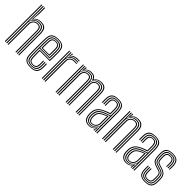

<svg xmlns="http://www.w3.org/2000/svg" viewBox="167 -1871 2949 2949"><g transform="rotate(45 1642.0 -396.5)"><path d="M350.3 0V-464.8Q350.3 -506.4 340.5 -535.3Q330.6 -564.2 306.2 -579.2Q281.8 -594.2 238.2 -594.2Q194.5 -594.2 163 -575.8Q131.6 -557.4 113.5 -524.6H110L117.8 -645.8V-800H133.7V-665.1L122.3 -554.8H125.5Q145.9 -582.7 176 -595.2Q206 -607.7 242.4 -607.7Q290.5 -607.7 317.3 -591.3Q344.2 -575 355.1 -543.6Q365.9 -512.2 365.9 -466.9V0ZM55.6 0V-800H71.4V0ZM118.9 0V-450Q118.9 -477.4 132.3 -500.8Q145.7 -524.2 169.8 -538.5Q194 -552.8 226 -552.8Q271.2 -552.8 287.2 -528.8Q303.1 -504.8 303.1 -460.5V0H287.3V-459.8Q287.3 -496.9 274.5 -518.2Q261.8 -539.4 224.1 -539.4Q199 -539.4 178.9 -527.8Q158.8 -516.2 147.1 -496.2Q135.5 -476.3 135.4 -451.1L134.8 0ZM87.3 0V-800H103.1V-625.8L99.5 -488.2H103.5Q118.3 -531.4 152 -556.1Q185.7 -580.8 233.9 -580.5Q293 -580.2 313.8 -550.1Q334.5 -520.1 334.5 -464V0H318.7V-462.6Q318.7 -513.1 300 -540.1Q281.4 -567.2 229.5 -567.2Q190.8 -567.2 162.6 -550.1Q134.3 -533 118.9 -506.1Q103.5 -479.1 103.5 -449.2V0Z M617 7.4Q542.7 7.4 505.9 -21.5Q469.2 -50.5 466.4 -121.9Q464.7 -166.1 463.9 -212.3Q463.2 -258.4 463.2 -304.5Q463.2 -350.5 464.1 -394.2Q464.9 -438 466.4 -477Q469.7 -549 506.1 -578.2Q542.5 -607.4 616.3 -607.4Q690.7 -607.4 724.9 -577.9Q759.2 -548.3 762.4 -478.5Q762.9 -471 763.1 -448.5Q763.4 -426.1 763.5 -395.6Q763.6 -365 763.2 -332.7Q762.7 -300.5 761.2 -273.4H542.6Q542.9 -246.9 543.1 -222.7Q543.4 -198.5 544 -175Q544.6 -151.6 545.3 -126.9Q546.7 -88.9 563.3 -72.4Q580 -55.9 617 -55.9Q648.5 -55.9 664.9 -71.4Q681.3 -86.8 683.3 -126.1Q684.2 -143.7 684 -167.5Q683.8 -191.3 682.6 -209.8H698.4Q699.7 -188.2 699.7 -164.4Q699.8 -140.5 699.1 -125.5Q696.9 -81.5 677.6 -62.4Q658.4 -43.3 617 -43.3Q571.6 -43.3 551.4 -62.8Q531.2 -82.2 529.5 -126.2Q528.5 -153.6 527.9 -181.1Q527.3 -208.6 527 -235.2Q526.8 -261.9 526.5 -286.5H745.9Q747.1 -313.4 747.5 -343.5Q747.8 -373.6 747.7 -401.4Q747.5 -429.1 747.3 -449.7Q747 -470.2 746.6 -477.8Q743.9 -540.6 713.5 -567.7Q683.2 -594.8 616.3 -594.8Q550.3 -594.8 517.5 -568Q484.7 -541.3 482 -474.7Q480.6 -440.3 479.8 -397.2Q479.1 -354 479 -307Q479 -260 479.8 -213.3Q480.5 -166.6 482 -124.7Q484.5 -61.3 515.5 -33.2Q546.5 -5.2 617 -5.2Q682.4 -5.2 712.9 -32.4Q743.4 -59.6 746.6 -123.7Q747.1 -134.2 747.2 -149.5Q747.4 -164.8 747 -180.8Q746.7 -196.9 745.7 -209.8H761.5Q763 -190.4 763.1 -164.8Q763.2 -139.1 762.4 -122.9Q759 -53.2 725.1 -22.9Q691.3 7.4 617 7.4ZM617 -17.8Q558.4 -17.8 529.3 -41.5Q500.2 -65.3 497.8 -124.5Q496.5 -161.3 495.8 -205.5Q495.1 -249.8 495 -296.8Q494.9 -343.9 495.6 -389.3Q496.4 -434.8 497.8 -473.8Q500.3 -533.8 529 -558Q557.7 -582.2 616.3 -582.2Q674.8 -582.2 701.5 -557.8Q728.1 -533.5 730.7 -477.5Q731.2 -468.2 731.6 -440Q732 -411.7 731.9 -374.3Q731.7 -336.9 730.4 -299.6H510.7Q510.7 -255.4 511.4 -209.5Q512.2 -163.6 513.6 -125.6Q515.7 -73.5 540.5 -52.1Q565.3 -30.7 617 -30.7Q666 -30.7 689.2 -52.2Q712.3 -73.7 714.9 -124.8Q715.7 -140.3 715.6 -165.2Q715.5 -190.1 714.2 -209.8H730.1Q731.3 -189.4 731.4 -164.8Q731.5 -140.2 730.7 -124.3Q727.9 -67.3 701.5 -42.6Q675.1 -17.8 617 -17.8ZM510.7 -312.6H715Q715.9 -345.8 716 -379.5Q716.1 -413.1 715.8 -439.5Q715.4 -465.9 714.9 -476.6Q712.8 -526.1 689.9 -547.7Q666.9 -569.3 616.3 -569.3Q563.9 -569.3 539.9 -547.2Q516 -525 513.6 -473.1Q512.2 -436.4 511.6 -394.4Q511 -352.3 510.7 -312.6ZM526.8 -325.7Q526.9 -344.4 527.1 -369.3Q527.4 -394.3 528 -421.1Q528.6 -447.9 529.5 -472.2Q531.3 -517.8 551.6 -537.3Q572 -556.7 616.3 -556.7Q658.7 -556.7 678 -538Q697.3 -519.3 699.1 -476.1Q699.6 -465.6 699.9 -441.5Q700.2 -417.3 700.2 -386.8Q700.1 -356.2 699.2 -325.7ZM542.7 -338.7H683.6Q684.2 -368.8 684.2 -396.8Q684.2 -424.8 684 -445.8Q683.7 -466.7 683.3 -475Q681.8 -510.3 667 -527.2Q652.3 -544.1 616.3 -544.1Q579.1 -544.1 562.9 -526.7Q546.7 -509.4 545.3 -471.6Q544.6 -448.3 544 -426.2Q543.5 -404.1 543.2 -382.5Q543 -360.9 542.7 -338.7Z M890.3 0V-600H906.1L906.1 -555.9L901.9 -488.2H906.5Q920.7 -530.4 954.7 -552.5Q988.6 -574.6 1035.8 -574.6Q1048.3 -574.6 1062.1 -574.1Q1075.9 -573.6 1083.3 -573V-559.5Q1073.7 -560 1058.6 -560.4Q1043.5 -560.8 1031.8 -560.8Q992.8 -560.8 964.8 -544.7Q936.9 -528.6 922 -503.1Q907.2 -477.5 907.2 -449V0ZM858.6 0V-600H874.4V0ZM921.9 0V-450Q921.9 -491.5 951.9 -518.7Q981.8 -546 1026.6 -546Q1041.2 -546 1056.1 -545.9Q1071.1 -545.8 1083.3 -545.4V-531.8Q1071.4 -532.2 1056.3 -532.3Q1041.1 -532.4 1026.4 -532.4Q990 -532.4 964.2 -510.8Q938.4 -489.2 938.4 -451.1V0ZM913 -524.6 921.9 -579.4V-600H937.7L937.8 -590.4L927.3 -554.8H930.2Q948 -580.3 979.1 -591.1Q1010.2 -602 1043 -602Q1051.3 -602 1062.3 -601.6Q1073.3 -601.2 1083.3 -600.4V-586.8Q1075.2 -587.4 1064.5 -587.8Q1053.7 -588.2 1042.5 -588.2Q999.5 -588.2 966.9 -572.4Q934.2 -556.5 916.5 -524.6Z M1656.2 0V-464.8Q1656.2 -506.1 1646.9 -535Q1637.7 -564 1614.7 -579.1Q1591.7 -594.2 1550 -594.2Q1507.7 -594.2 1477.7 -576.1Q1447.8 -558 1430.6 -524.6H1427.4Q1418.2 -561.7 1395.7 -577.9Q1373.3 -594.2 1333 -594.2Q1289.5 -594.2 1262 -575.5Q1234.5 -556.8 1216 -524.6H1212.3L1220.3 -600H1236.1L1236.2 -591.8L1226.2 -554.8H1229.7Q1250.2 -582.5 1275.5 -595.1Q1300.8 -607.7 1337.2 -607.7Q1375.1 -607.7 1397.9 -594.8Q1420.8 -581.8 1434 -552.2H1438.6Q1458.1 -580.2 1487.8 -593.9Q1517.5 -607.7 1554.1 -607.7Q1600.2 -607.7 1625.7 -591.2Q1651.3 -574.7 1661.5 -543.3Q1671.8 -511.9 1671.8 -466.9V0ZM1158.1 0V-600H1173.9V0ZM1221.4 0V-450Q1221.4 -477.4 1232.8 -500.8Q1244.2 -524.2 1266.5 -538.5Q1288.8 -552.8 1320.9 -552.8Q1362.5 -552.8 1377.4 -528.9Q1392.3 -505.1 1392.3 -460.5V0H1376.4V-459.8Q1376.4 -496.9 1364.9 -518.2Q1353.3 -539.4 1319 -539.4Q1293.8 -539.4 1275.5 -527.8Q1257.3 -516.2 1247.5 -496.2Q1237.7 -476.3 1237.7 -451.1V0ZM1189.8 0V-600H1205.6L1202.2 -488.2H1206Q1220.8 -530.4 1250.8 -555.5Q1280.8 -580.6 1328.7 -580.5Q1374.6 -580.5 1394.9 -558.3Q1415.2 -536.1 1418.9 -488.2H1422.1Q1434.8 -532.9 1466.9 -556.9Q1499 -580.8 1545.6 -580.5Q1583.3 -580.5 1603.8 -566.6Q1624.4 -552.7 1632.4 -526.8Q1640.4 -501 1640.4 -464V0H1624.5V-462.6Q1624.5 -513.1 1607.3 -540.1Q1590 -567.2 1541.3 -567.2Q1504.3 -567.2 1478.1 -552Q1451.9 -536.9 1438.1 -511.9Q1424.3 -486.9 1424.3 -457.6V0H1407.8V-462.6Q1407.8 -513.1 1390.5 -540.1Q1373.1 -567.2 1324.3 -567.2Q1283.1 -567.2 1256.9 -548.5Q1230.8 -529.8 1218.4 -502.5Q1206 -475.3 1206 -449.2V0ZM1439.9 0V-458.6Q1439.9 -487.3 1451.6 -508.4Q1463.2 -529.5 1485.2 -541.2Q1507.2 -552.8 1537.8 -552.8Q1565.6 -552.8 1581 -542.1Q1596.5 -531.4 1602.7 -510.8Q1609 -490.2 1609 -460.5V0H1593.1V-459.8Q1593.1 -498.2 1581.1 -518.8Q1569.1 -539.4 1535.9 -539.4Q1510.9 -539.4 1492.7 -529.6Q1474.5 -519.8 1464.7 -502Q1454.9 -484.2 1454.9 -459.7V0Z M2045.2 0V-460.6Q2045.2 -526.2 2019.1 -560.5Q1992.9 -594.8 1921.4 -594.8Q1859.4 -594.8 1825.7 -570.2Q1791.9 -545.5 1789.1 -479.4Q1788.2 -456.4 1788.4 -435.2Q1788.6 -413.9 1789.9 -391.6H1774.3Q1772.8 -416.4 1772.6 -437Q1772.3 -457.6 1773.3 -480Q1776.2 -548.1 1811 -577.7Q1845.7 -607.4 1921.4 -607.4Q1976.3 -607.4 2006.6 -590.2Q2037 -573 2049 -540.2Q2061.1 -507.4 2061.1 -460.6V0ZM1891.2 -30.6Q1929.3 -30.6 1956.6 -48.5Q1983.9 -66.4 1998.6 -94.3Q2013.4 -122.2 2013.4 -151.7V-329.9Q1982.3 -320.6 1950.6 -309.1Q1918.9 -297.5 1897.3 -286.8Q1854.3 -265.2 1833 -235.9Q1811.6 -206.7 1808.5 -157.5Q1807.8 -144.8 1808 -135.1Q1808.2 -125.3 1809.2 -113.4Q1813 -74.8 1834.1 -52.7Q1855.2 -30.6 1891.2 -30.6ZM1894 -43.9Q1863.3 -43.9 1845.4 -63.5Q1827.5 -83.1 1824.8 -115.5Q1824 -124.9 1823.8 -135.1Q1823.6 -145.3 1824.1 -155.8Q1826.5 -202.4 1846.1 -228.8Q1865.7 -255.1 1903.1 -274.3Q1927.1 -286.5 1949.4 -295.7Q1971.7 -304.8 1997.3 -312.6V-150.6Q1997.3 -123.3 1984.8 -98.8Q1972.4 -74.4 1949.2 -59.2Q1926.1 -43.9 1894 -43.9ZM1895.5 -56.3Q1920.7 -56.3 1940.1 -69.2Q1959.4 -82.1 1970.4 -103.4Q1981.5 -124.7 1981.5 -149.6V-295.1Q1963 -288.1 1945.8 -280.2Q1928.6 -272.3 1909.6 -262.3Q1873.1 -243 1857.3 -219Q1841.6 -194.9 1840 -155.1Q1839.7 -145.3 1839.8 -135.6Q1840 -125.9 1840.6 -116.7Q1842.8 -90.1 1857.1 -73.2Q1871.3 -56.3 1895.5 -56.3ZM1880.5 7.1Q1829.4 7.1 1797.8 -23.4Q1766.3 -53.9 1761.7 -110.6Q1760.7 -123.4 1760.6 -135.5Q1760.5 -147.7 1761.1 -161.3Q1764.1 -218.4 1791.4 -256.4Q1818.6 -294.5 1879.3 -323.8Q1893.9 -330.9 1909 -337.5Q1924.2 -344.1 1942 -350.8Q1959.9 -357.5 1981.9 -364.6V-460.7Q1981.9 -499 1969.1 -521.6Q1956.3 -544.1 1921.4 -544.1Q1886.6 -544.1 1870.1 -527.1Q1853.7 -510.2 1852.2 -475.2Q1851.8 -462 1851.7 -438.9Q1851.7 -415.9 1852.9 -391.6H1837.1Q1836.1 -414 1836 -437.3Q1836 -460.7 1836.4 -476.1Q1838.4 -519.8 1859.4 -538.3Q1880.4 -556.7 1921.4 -556.7Q1966.7 -556.7 1982.2 -530.5Q1997.7 -504.2 1997.7 -460.7V-354Q1966.4 -343.7 1936.7 -332.7Q1907.1 -321.6 1885.4 -311.6Q1832.6 -286.8 1805.9 -250.6Q1779.1 -214.5 1776.9 -160.3Q1776.6 -148.1 1776.6 -136.2Q1776.6 -124.4 1777.5 -111.6Q1781.5 -62 1809.3 -33.7Q1837.1 -5.5 1884 -5.5Q1928.2 -5.5 1956.7 -24.5Q1985.3 -43.5 2003.4 -76.1H2007.1L1998.8 -21.2V0H1983.2L1982.9 -10.2L1993.5 -45.9H1990.3Q1970.2 -18 1943.5 -5.4Q1916.8 7.1 1880.5 7.1ZM2013.5 0V-44.7L2017.4 -112.4H2013.6Q1998.8 -69.5 1966.8 -43.7Q1934.8 -18 1887.3 -18Q1847.2 -18.1 1822.1 -43Q1797 -68 1793.4 -112.4Q1792.4 -124.7 1792.3 -135.6Q1792.2 -146.4 1792.7 -159.3Q1795.2 -211.6 1818.3 -243.6Q1841.5 -275.5 1891.4 -299.3Q1906.3 -306.3 1926.5 -314.1Q1946.8 -321.9 1969.3 -329.5Q1991.8 -337.2 2013.8 -343.6V-460.6Q2013.8 -510.7 1994.9 -540Q1976.1 -569.3 1921.4 -569.3Q1871.6 -569.3 1847.1 -548Q1822.6 -526.7 1820.6 -476.4Q1820.1 -461.5 1820.1 -438.3Q1820 -415.1 1821.5 -391.6H1805.7Q1804.4 -413.4 1804.2 -436.9Q1804 -460.4 1804.7 -476.7Q1807.1 -532.6 1834.4 -557.4Q1861.7 -582.2 1921.4 -582.2Q1983.5 -582.2 2006.5 -550.9Q2029.4 -519.5 2029.4 -460.6V0Z M2464.1 0V-464.8Q2464.1 -486.9 2460.3 -509.7Q2456.5 -532.4 2445.1 -551.6Q2433.7 -570.8 2411.3 -582.5Q2389 -594.2 2351.9 -594.2Q2308.4 -594.2 2276.9 -575.5Q2245.4 -556.8 2227.3 -524.6H2223.5L2231.6 -600H2247.4L2247.5 -591.8L2237.5 -554.8H2241Q2262.1 -582.5 2290.9 -595.1Q2319.8 -607.7 2356.1 -607.7Q2388.8 -607.7 2410.9 -599.2Q2433 -590.7 2446.7 -576.1Q2460.3 -561.5 2467.5 -543.2Q2474.7 -525 2477.2 -505.3Q2479.7 -485.6 2479.7 -466.9V0ZM2169.3 0V-600H2185.2V0ZM2232.7 0V-450Q2232.7 -477.4 2246.1 -500.8Q2259.4 -524.2 2283.6 -538.5Q2307.7 -552.8 2339.8 -552.8Q2364.8 -552.8 2380.1 -544.8Q2395.4 -536.8 2403.3 -523.5Q2411.3 -510.2 2414.1 -493.8Q2416.9 -477.4 2416.9 -460.5V0H2401V-459.8Q2401 -480.7 2396.5 -498.8Q2392 -516.9 2378.3 -528.1Q2364.7 -539.4 2337.8 -539.4Q2312.7 -539.4 2292.6 -527.8Q2272.5 -516.2 2260.9 -496.2Q2249.2 -476.3 2249.2 -451.1L2248.5 0ZM2201 0V-600H2216.8L2213.5 -488.2H2217.2Q2232.1 -531.4 2265.8 -556.1Q2299.5 -580.8 2347.6 -580.5Q2404.4 -580.2 2426.3 -549.5Q2448.3 -518.8 2448.3 -464V0H2432.4V-462.6Q2432.4 -513.2 2412.7 -540.2Q2392.9 -567.2 2343.2 -567.2Q2304.5 -567.2 2276.3 -550.1Q2248.1 -533 2232.7 -506.1Q2217.3 -479.1 2217.3 -449.2V0Z M2853.2 0V-460.6Q2853.2 -526.2 2827.1 -560.5Q2800.9 -594.8 2729.4 -594.8Q2667.4 -594.8 2633.7 -570.2Q2599.9 -545.5 2597.1 -479.4Q2596.2 -456.4 2596.4 -435.2Q2596.6 -413.9 2597.9 -391.6H2582.3Q2580.8 -416.4 2580.6 -437Q2580.3 -457.6 2581.3 -480Q2584.2 -548.1 2619 -577.7Q2653.7 -607.4 2729.4 -607.4Q2784.3 -607.4 2814.6 -590.2Q2845 -573 2857 -540.2Q2869.1 -507.4 2869.1 -460.6V0ZM2699.2 -30.6Q2737.3 -30.6 2764.6 -48.5Q2791.9 -66.4 2806.6 -94.3Q2821.4 -122.2 2821.4 -151.7V-329.9Q2790.3 -320.6 2758.6 -309.1Q2726.9 -297.5 2705.3 -286.8Q2662.3 -265.2 2641 -235.9Q2619.6 -206.7 2616.5 -157.5Q2615.8 -144.8 2616 -135.1Q2616.2 -125.3 2617.2 -113.4Q2621 -74.8 2642.1 -52.7Q2663.2 -30.6 2699.2 -30.6ZM2702 -43.9Q2671.3 -43.9 2653.4 -63.5Q2635.5 -83.1 2632.8 -115.5Q2632 -124.9 2631.8 -135.1Q2631.6 -145.3 2632.1 -155.8Q2634.5 -202.4 2654.1 -228.8Q2673.7 -255.1 2711.1 -274.3Q2735.1 -286.5 2757.4 -295.7Q2779.7 -304.8 2805.3 -312.6V-150.6Q2805.3 -123.3 2792.8 -98.8Q2780.4 -74.4 2757.2 -59.2Q2734.1 -43.9 2702 -43.9ZM2703.5 -56.3Q2728.7 -56.3 2748.1 -69.2Q2767.4 -82.1 2778.4 -103.4Q2789.5 -124.7 2789.5 -149.6V-295.1Q2771 -288.1 2753.8 -280.2Q2736.6 -272.3 2717.6 -262.3Q2681.1 -243 2665.3 -219Q2649.6 -194.9 2648 -155.1Q2647.7 -145.3 2647.8 -135.6Q2648 -125.9 2648.6 -116.7Q2650.8 -90.1 2665.1 -73.2Q2679.3 -56.3 2703.5 -56.3ZM2688.5 7.1Q2637.4 7.1 2605.8 -23.4Q2574.3 -53.9 2569.7 -110.6Q2568.7 -123.4 2568.6 -135.5Q2568.5 -147.7 2569.1 -161.3Q2572.1 -218.4 2599.4 -256.4Q2626.6 -294.5 2687.3 -323.8Q2701.9 -330.9 2717 -337.5Q2732.2 -344.1 2750 -350.8Q2767.9 -357.5 2789.9 -364.6V-460.7Q2789.9 -499 2777.1 -521.6Q2764.3 -544.1 2729.4 -544.1Q2694.6 -544.1 2678.1 -527.1Q2661.7 -510.2 2660.2 -475.2Q2659.8 -462 2659.7 -438.9Q2659.7 -415.9 2660.9 -391.6H2645.1Q2644.1 -414 2644 -437.3Q2644 -460.7 2644.4 -476.1Q2646.4 -519.8 2667.4 -538.3Q2688.4 -556.7 2729.4 -556.7Q2774.7 -556.7 2790.2 -530.5Q2805.7 -504.2 2805.7 -460.7V-354Q2774.4 -343.7 2744.7 -332.7Q2715.1 -321.6 2693.4 -311.6Q2640.6 -286.8 2613.9 -250.6Q2587.1 -214.5 2584.9 -160.3Q2584.6 -148.1 2584.6 -136.2Q2584.6 -124.4 2585.5 -111.6Q2589.5 -62 2617.3 -33.7Q2645.1 -5.5 2692 -5.5Q2736.2 -5.5 2764.7 -24.5Q2793.3 -43.5 2811.4 -76.1H2815.1L2806.8 -21.2V0H2791.2L2790.9 -10.2L2801.5 -45.9H2798.3Q2778.2 -18 2751.5 -5.4Q2724.8 7.1 2688.5 7.1ZM2821.5 0V-44.7L2825.4 -112.4H2821.6Q2806.8 -69.5 2774.8 -43.7Q2742.8 -18 2695.3 -18Q2655.2 -18.1 2630.1 -43Q2605 -68 2601.4 -112.4Q2600.4 -124.7 2600.3 -135.6Q2600.2 -146.4 2600.7 -159.3Q2603.2 -211.6 2626.3 -243.6Q2649.5 -275.5 2699.4 -299.3Q2714.3 -306.3 2734.5 -314.1Q2754.8 -321.9 2777.3 -329.5Q2799.8 -337.2 2821.8 -343.6V-460.6Q2821.8 -510.7 2802.9 -540Q2784.1 -569.3 2729.4 -569.3Q2679.6 -569.3 2655.1 -548Q2630.6 -526.7 2628.6 -476.4Q2628.1 -461.5 2628.1 -438.3Q2628 -415.1 2629.5 -391.6H2613.7Q2612.4 -413.4 2612.2 -436.9Q2612 -460.4 2612.7 -476.7Q2615.1 -532.6 2642.4 -557.4Q2669.7 -582.2 2729.4 -582.2Q2791.5 -582.2 2814.5 -550.9Q2837.4 -519.5 2837.4 -460.6V0Z M3100.8 7.4Q3029.5 7.4 2996.9 -22.7Q2964.4 -52.8 2961.8 -122.9Q2961.1 -144.8 2961 -166Q2961 -187.2 2962.2 -208H2977.3Q2976.1 -188.5 2976.2 -166.6Q2976.2 -144.8 2977 -123.5Q2979.2 -59.1 3008.6 -32.2Q3037.9 -5.2 3100.8 -5.2Q3170.4 -5.2 3200.3 -32.6Q3230.2 -59.9 3232.2 -121.1Q3232.8 -136 3232.9 -144.8Q3233 -153.6 3232.9 -162.6Q3232.8 -171.5 3232.8 -186.2Q3232.8 -246.7 3207.9 -273.8Q3183.1 -301 3134.8 -315.3L3089 -329Q3066.9 -335.6 3052.4 -343.8Q3037.9 -352.1 3030.5 -369.6Q3023 -387.1 3021.6 -421.2Q3020.9 -439 3020.5 -449.3Q3020.1 -459.5 3020.6 -475.1Q3022 -516.1 3040.5 -536.4Q3059 -556.7 3104 -556.7Q3142.9 -556.7 3162.2 -537.7Q3181.5 -518.7 3183.7 -473.9Q3184.2 -464.5 3184 -441Q3183.9 -417.6 3182.4 -394.7H3167.6Q3168.9 -417.2 3169 -440.8Q3169.1 -464.5 3168.6 -473.4Q3166.5 -510 3151 -527.1Q3135.4 -544.1 3104 -544.1Q3070.1 -544.1 3053.5 -528Q3036.9 -511.9 3035.7 -474.9Q3035.3 -458.6 3035.6 -447.9Q3036 -437.3 3036.7 -421.4Q3038.2 -391.8 3044 -376.9Q3049.7 -361.9 3061.7 -355Q3073.7 -348 3093.3 -342L3138.5 -328.4Q3173.1 -318.1 3197.6 -302.1Q3222 -286.2 3235 -258.8Q3248 -231.4 3248 -186.2Q3248 -171.2 3248.1 -162.3Q3248.2 -153.3 3248.1 -144.5Q3248 -135.7 3247.3 -120.9Q3245.2 -54.7 3212.7 -23.6Q3180.2 7.4 3100.8 7.4ZM3100.8 -17.8Q3045.7 -17.8 3020 -42Q2994.3 -66.2 2992.1 -124.2Q2991.4 -144.9 2991.3 -166.6Q2991.2 -188.2 2992.2 -208H3007.2Q3006.3 -188.3 3006.4 -167.2Q3006.5 -146.1 3007.2 -124.8Q3008.9 -72.9 3031.5 -51.8Q3054.1 -30.7 3100.8 -30.7Q3152.4 -30.7 3176.3 -51.4Q3200.1 -72.2 3201.9 -121.9Q3202.5 -139.9 3202.4 -153.9Q3202.3 -167.8 3202.3 -186.2Q3202.3 -237.1 3182.9 -257.9Q3163.6 -278.7 3127.2 -289.4L3080.7 -303.1Q3052.2 -311.5 3032.9 -322.6Q3013.7 -333.6 3003.4 -356.1Q2993.2 -378.6 2991.1 -420.9Q2990.3 -436.8 2990.1 -450Q2989.9 -463.2 2990.1 -475.6Q2990.2 -532.9 3017.7 -557.5Q3045.2 -582.2 3104 -582.2Q3161.3 -582.2 3186 -556.1Q3210.7 -530.1 3213.7 -476.1Q3214.6 -462.6 3214.3 -438.4Q3214 -414.2 3212.3 -394.7H3197.5Q3198.8 -414 3199 -439.8Q3199.3 -465.6 3198.8 -474.2Q3196.3 -525.5 3173.5 -547.4Q3150.8 -569.3 3104 -569.3Q3052 -569.3 3029.4 -547.1Q3006.7 -524.8 3005.4 -476.2Q3005 -458.4 3005.4 -447.7Q3005.7 -437 3006.4 -421Q3007.9 -382.9 3016.6 -362.9Q3025.2 -342.9 3042 -333.3Q3058.9 -323.7 3084.8 -315.9L3130.9 -302.3Q3174.3 -289.5 3195.9 -265.4Q3217.6 -241.3 3217.6 -186.2Q3217.6 -170.9 3217.7 -156.3Q3217.8 -141.6 3217 -121.5Q3215.1 -66.7 3188.7 -42.3Q3162.3 -17.8 3100.8 -17.8ZM3100.8 -43.3Q3061.6 -43.3 3042.7 -61.7Q3023.7 -80.1 3022.3 -125.3Q3021.7 -148 3021.5 -167.3Q3021.3 -186.7 3022.3 -208H3037.2Q3036.2 -186.6 3036.5 -167.9Q3036.7 -149.2 3037.5 -125.7Q3038.7 -88.3 3053.5 -72.1Q3068.3 -55.9 3100.8 -55.9Q3136.7 -55.9 3153.3 -71Q3169.8 -86.1 3171.3 -122.4Q3172.4 -144.5 3172.2 -155.2Q3172 -165.9 3172 -186.2Q3171.9 -224.2 3159.4 -239.8Q3146.8 -255.5 3119.5 -263.5L3072.1 -277.5Q3034.8 -288.6 3010.8 -303.6Q2986.8 -318.5 2974.9 -345.7Q2962.9 -372.8 2960.8 -420.6Q2959.9 -440.8 2959.7 -452Q2959.6 -463.2 2959.8 -477.3Q2959.7 -548.8 2995.2 -578.1Q3030.7 -607.4 3104 -607.4Q3175 -607.4 3207.2 -577.1Q3239.5 -546.8 3243.9 -477.2Q3244.6 -465.6 3244.4 -440.5Q3244.2 -415.5 3242.3 -394.7H3227.4Q3229.3 -416.6 3229.4 -441Q3229.5 -465.3 3228.8 -476.7Q3225.2 -538.9 3196.5 -566.9Q3167.8 -594.8 3104 -594.8Q3035.5 -594.8 3005.2 -566.6Q2975 -538.3 2974.9 -475.8Q2974.8 -463.7 2974.9 -451.3Q2975 -438.9 2975.9 -420.8Q2978.4 -375.2 2989.7 -350.5Q3001 -325.8 3022.5 -313.1Q3044 -300.3 3076.4 -290.6L3123.5 -276.6Q3156.5 -266.7 3171.8 -248.1Q3187.1 -229.4 3187.1 -186.2Q3187.1 -171.5 3187.2 -162.7Q3187.3 -153.9 3187.2 -145.1Q3187.1 -136.4 3186.5 -121.5Q3185 -81.3 3165.9 -62.3Q3146.8 -43.3 3100.8 -43.3Z"/></g></svg>

Font: Big Shoulders Inline Text Thin
Style: Regular
Weight: 100
Designer: Patric King
Foundry: XO Type Co
Version: Version 2.002